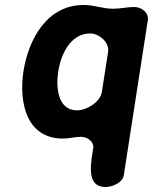

<svg xmlns="http://www.w3.org/2000/svg" viewBox="-20 -548 613 769"><path d="M354 40C346 97 320 201 403 201C428 201 471 185 476 153L572 -467C577 -498 546 -520 518 -520C490 -520 462 -513 433 -513C391 -513 358 -528 315 -528C167 -528 94 -389 74 -263C55 -139 85 7 232 7C257 7 280 0 303 0C328 0 352 15 354 40ZM213 -260C223 -327 260 -414 342 -414C376 -414 419 -379 413 -340L388 -180C382 -139 326 -106 289 -106C210 -106 204 -200 213 -260Z"/></svg>

Font: Asimov Print
Style: Regular
Weight: 500
Designer: Google
Version: Version 2.000980: 2014